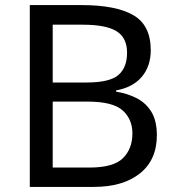

<svg xmlns="http://www.w3.org/2000/svg" viewBox="-20 -734 690 754"><path d="M301 -714Q435 -714 503.5 -674.5Q572 -635 572 -537Q572 -474 537 -432.5Q502 -391 436 -379V-374Q481 -367 517.5 -348Q554 -329 575 -294Q596 -259 596 -203Q596 -106 529.5 -53Q463 0 348 0H97V-714ZM319 -410Q411 -410 445 -439.5Q479 -469 479 -527Q479 -586 437.5 -611.5Q396 -637 305 -637H187V-410ZM187 -335V-76H331Q426 -76 463 -113Q500 -150 500 -210Q500 -266 461.5 -300.5Q423 -335 324 -335Z"/></svg>

Font: Noto Sans Old North Arabian
Style: Regular
Weight: 400
Designer: Monotype Design Team
Foundry: Monotype Imaging Inc.
Version: Version 2.001; ttfautohint (v1.8.4.7-5d5b)